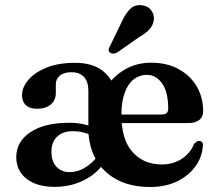

<svg xmlns="http://www.w3.org/2000/svg" viewBox="-20 -735 874 767"><path d="M347 -194Q329 -202 311 -206.5Q293 -211 271 -211Q231 -211 208.2 -189.2Q185.5 -167.5 185.5 -129Q185.5 -89.5 205.8 -68.5Q226 -47.5 258 -47.5Q290.5 -47.5 319.2 -65Q348 -82.5 369 -110L393.5 -81.5Q364.5 -39 312.8 -13.8Q261 11.5 198.5 11.5Q127 11.5 86 -20.8Q45 -53 45 -107.5Q45 -168.5 100.8 -206.5Q156.5 -244.5 257 -244.5Q288.5 -244.5 313.8 -238.8Q339 -233 357.5 -224.5ZM791.5 -291Q791.5 -268 776.2 -255.8Q761 -243.5 732 -243.5H436V-277.5H626.5Q652 -277.5 652 -300.5Q652 -367 627.8 -401.5Q603.5 -436 566.5 -436Q537 -436 514 -418Q491 -400 478 -364.2Q465 -328.5 465 -276Q465 -177 509.5 -127.5Q554 -78 626 -78Q672 -78 706.8 -101Q741.5 -124 755 -160Q767.5 -173 776 -172Q782.5 -172 786.8 -167.8Q791 -163.5 790.5 -155Q788.5 -109.5 761.5 -71.5Q734.5 -33.5 688 -10.8Q641.5 12 580.5 12Q501.5 12 446.2 -17.8Q391 -47.5 362 -100.5Q333 -153.5 333 -223V-373Q333 -408.5 315.5 -427.5Q298 -446.5 265.5 -446.5Q235 -446.5 219 -432.8Q203 -419 203 -399.5V-363.5Q203 -335 183 -317.8Q163 -300.5 127.5 -300.5Q99 -300.5 83.5 -314.8Q68 -329 68 -355Q68 -385.5 92.8 -415.2Q117.5 -445 165 -464.5Q212.5 -484 279.5 -484Q339 -484 377 -461Q415 -438 434 -395L408.5 -393Q438.5 -435 483.2 -459.8Q528 -484.5 584 -484.5Q647 -484.5 693.5 -459Q740 -433.5 765.8 -389.8Q791.5 -346 791.5 -291ZM466.5 -648.5Q481.5 -681 500 -699.2Q518.5 -717.5 547 -714Q572 -711 584.5 -693.2Q597 -675.5 594.5 -655.5Q591.5 -633.5 576.8 -617.5Q562 -601.5 535.5 -586.5L447 -524.5Q439.5 -521 431.8 -521Q424 -521 418.5 -525.5Q413 -531 414.2 -537.8Q415.5 -544.5 419.5 -551Z"/></svg>

Font: Fraunces SemiBold
Style: Regular
Weight: 600
Version: Version 1.000;[b76b70a41]